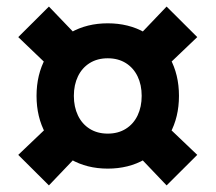

<svg xmlns="http://www.w3.org/2000/svg" viewBox="-20 -628 660 588"><path d="M91.9 -334.4Q91.9 -399.4 119.5 -450Q147.2 -500.6 196.8 -528.6Q246.3 -556.6 310 -556.6Q373.8 -556.6 423.3 -528.6Q472.8 -500.6 500.5 -450Q528.1 -399.4 528.1 -334.4Q528.1 -269.4 500.5 -218.8Q472.8 -168.1 423.2 -139.8Q373.7 -111.6 310 -111.6Q246.3 -111.6 196.8 -139.9Q147.2 -168.2 119.6 -218.8Q91.9 -269.4 91.9 -334.4ZM413.9 -334.4Q413.9 -368.1 401.4 -394Q388.9 -420 365.4 -434.8Q341.9 -449.5 310 -449.5Q278.1 -449.5 254.6 -434.8Q231.2 -420.1 218.7 -394.1Q206.2 -368.1 206.2 -334.4Q206.2 -300.7 218.7 -274.5Q231.2 -248.3 254.6 -233.6Q278.1 -218.8 310 -218.8Q341.9 -218.8 365.4 -233.6Q388.9 -248.3 401.4 -274.5Q413.9 -300.8 413.9 -334.4ZM473.7 -258.9 584.1 -153.7 490.2 -60.2 384.9 -170.7ZM384.9 -497.6 490.2 -607.9 584.1 -514.4 473.8 -409.2ZM129.8 -607.9 240.1 -492.9 150.9 -404.2 35.9 -514.4ZM35.9 -153.7 145.8 -258.5 234.7 -170.1 129.8 -60.2Z"/></svg>

Font: Monaspace Krypton Var
Style: Regular
Weight: 400
Designer: Riley Cran and the Lettermatic Team
Version: Version 1.101 (Monaspace Krypton Var)